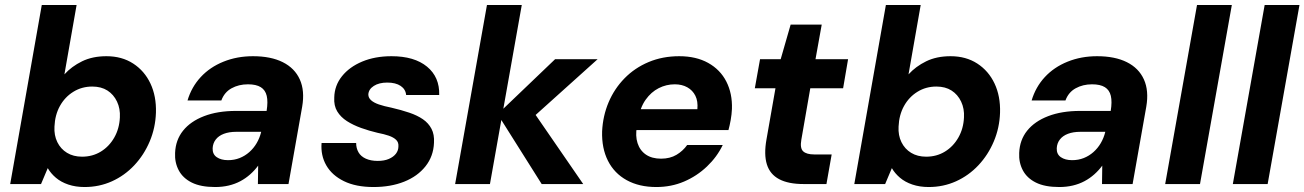

<svg xmlns="http://www.w3.org/2000/svg" viewBox="-20 -740 5245 772"><path d="M320 12Q284 12 254.5 2Q225 -8 204.5 -25.5Q184 -43 172 -64L145 0H21L148 -720H288L239 -441Q268 -473 310 -493.5Q352 -514 408 -514Q470 -514 515.5 -484.5Q561 -455 585 -404Q609 -353 607 -287Q605 -226 582 -171.5Q559 -117 520 -75.5Q481 -34 430 -11Q379 12 320 12ZM310 -110Q352 -110 385.5 -130.5Q419 -151 439.5 -187Q460 -223 462 -268Q464 -303 450.5 -331.5Q437 -360 412 -376Q387 -392 351 -392Q309 -392 275 -371Q241 -350 221 -314Q201 -278 199 -231Q197 -196 210.5 -168.5Q224 -141 249.5 -125.5Q275 -110 310 -110Z M845 12Q787 12 751 -6Q715 -24 698.5 -55.5Q682 -87 684 -125Q686 -177 716 -214.5Q746 -252 800.5 -273Q855 -294 929 -294H1052Q1058 -331 1052.5 -354.5Q1047 -378 1028.5 -389.5Q1010 -401 977 -401Q940 -401 911 -385Q882 -369 870 -336H734Q750 -390 787 -430Q824 -470 878.5 -492Q933 -514 997 -514Q1069 -514 1117 -490Q1165 -466 1185.5 -420.5Q1206 -375 1195 -311L1140 0H1017L1018 -74Q1004 -55 986 -39Q968 -23 946.5 -11.5Q925 0 899.5 6Q874 12 845 12ZM897 -96Q922 -96 943.5 -104.5Q965 -113 982.5 -128.5Q1000 -144 1012 -164.5Q1024 -185 1030 -209V-210H930Q901 -210 880 -202Q859 -194 847.5 -179Q836 -164 835 -144Q834 -120 851.5 -108Q869 -96 897 -96Z M1482 12Q1411 12 1363 -11.5Q1315 -35 1292 -75Q1269 -115 1273 -165H1412Q1412 -144 1421.5 -127.5Q1431 -111 1451 -102Q1471 -93 1499 -93Q1525 -93 1543.5 -101Q1562 -109 1572 -122Q1582 -135 1582 -152Q1583 -168 1572.5 -178Q1562 -188 1543 -194.5Q1524 -201 1498 -206Q1464 -214 1432 -225.5Q1400 -237 1375 -253Q1350 -269 1336 -292Q1322 -315 1324 -348Q1325 -396 1355 -433.5Q1385 -471 1436.5 -492.5Q1488 -514 1554 -514Q1646 -514 1697 -472Q1748 -430 1746 -358H1613Q1611 -381 1591 -394.5Q1571 -408 1537 -408Q1504 -408 1483 -394.5Q1462 -381 1461 -360Q1461 -347 1472 -337Q1483 -327 1503.5 -320Q1524 -313 1554 -307Q1593 -298 1625.5 -287Q1658 -276 1680.5 -260.5Q1703 -245 1715 -222Q1727 -199 1725 -166Q1723 -112 1691 -71.5Q1659 -31 1605 -9.5Q1551 12 1482 12Z M2158 0 1981 -281 2212 -502H2383L2095 -243L2106 -318L2325 0ZM1810 0 1938 -720H2078L1950 0Z M2619 12Q2550 12 2500 -15.5Q2450 -43 2424.5 -93.5Q2399 -144 2401 -212Q2404 -274 2427 -328.5Q2450 -383 2491 -425Q2532 -467 2588 -490.5Q2644 -514 2711 -514Q2779 -514 2827.5 -487Q2876 -460 2900.5 -412Q2925 -364 2923 -302Q2922 -280 2918 -257.5Q2914 -235 2909 -217H2500L2515 -301H2784Q2787 -333 2776 -355Q2765 -377 2743.5 -389Q2722 -401 2693 -401Q2659 -401 2628.5 -385.5Q2598 -370 2576 -339Q2554 -308 2546 -260L2541 -231Q2534 -194 2543.5 -164.5Q2553 -135 2577 -118.5Q2601 -102 2638 -102Q2674 -102 2700 -117.5Q2726 -133 2743 -157H2886Q2863 -109 2822.5 -70.5Q2782 -32 2730.5 -10Q2679 12 2619 12Z M3211 0Q3150 0 3113 -19.5Q3076 -39 3063.5 -79Q3051 -119 3062 -180L3098 -385H3015L3036 -502H3119L3159 -641H3284L3259 -502H3390L3370 -385H3238L3202 -178Q3196 -144 3209.5 -131.5Q3223 -119 3254 -119H3324L3303 0Z M3714 12Q3678 12 3648.5 2Q3619 -8 3598.5 -25.5Q3578 -43 3566 -64L3539 0H3415L3542 -720H3682L3633 -441Q3662 -473 3704 -493.5Q3746 -514 3802 -514Q3864 -514 3909.5 -484.5Q3955 -455 3979 -404Q4003 -353 4001 -287Q3999 -226 3976 -171.5Q3953 -117 3914 -75.5Q3875 -34 3824 -11Q3773 12 3714 12ZM3704 -110Q3746 -110 3779.5 -130.5Q3813 -151 3833.5 -187Q3854 -223 3856 -268Q3858 -303 3844.5 -331.5Q3831 -360 3806 -376Q3781 -392 3745 -392Q3703 -392 3669 -371Q3635 -350 3615 -314Q3595 -278 3593 -231Q3591 -196 3604.5 -168.5Q3618 -141 3643.5 -125.5Q3669 -110 3704 -110Z M4239 12Q4181 12 4145 -6Q4109 -24 4092.5 -55.5Q4076 -87 4078 -125Q4080 -177 4110 -214.5Q4140 -252 4194.5 -273Q4249 -294 4323 -294H4446Q4452 -331 4446.5 -354.5Q4441 -378 4422.5 -389.5Q4404 -401 4371 -401Q4334 -401 4305 -385Q4276 -369 4264 -336H4128Q4144 -390 4181 -430Q4218 -470 4272.5 -492Q4327 -514 4391 -514Q4463 -514 4511 -490Q4559 -466 4579.5 -420.5Q4600 -375 4589 -311L4534 0H4411L4412 -74Q4398 -55 4380 -39Q4362 -23 4340.5 -11.5Q4319 0 4293.5 6Q4268 12 4239 12ZM4291 -96Q4316 -96 4337.5 -104.5Q4359 -113 4376.5 -128.5Q4394 -144 4406 -164.5Q4418 -185 4424 -209V-210H4324Q4295 -210 4274 -202Q4253 -194 4241.5 -179Q4230 -164 4229 -144Q4228 -120 4245.5 -108Q4263 -96 4291 -96Z M4665 0 4793 -720H4933L4805 0Z M4937 0 5065 -720H5205L5077 0Z"/></svg>

Font: DM Sans 16pt ExtraBold
Style: Italic
Weight: 800
Italic angle: -10°
Version: Version 4.004;gftools[0.9.30]